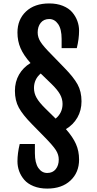

<svg xmlns="http://www.w3.org/2000/svg" viewBox="-20 -912 559 1112"><path d="M81.1 22Q81.1 -23.9 94.2 -78.1H182.1V-24.9Q182.1 31.7 202.1 60.8Q222.2 89.8 253.4 89.8Q285.2 89.8 302.7 67.9Q320.3 45.9 320.3 12.2Q320.3 -16.6 303.5 -42.7Q286.6 -68.8 240.7 -115.7L164.1 -193.8Q111.8 -247.1 89.1 -288.3Q66.4 -329.6 66.4 -386.2Q66.4 -438.5 90.3 -480Q114.3 -521.5 156.7 -546.9Q116.7 -591.8 98.9 -633.1Q81.1 -674.3 81.1 -723.6Q81.1 -798.8 130.6 -845.5Q180.2 -892.1 265.1 -892.1Q309.6 -892.1 344 -878.2Q378.4 -864.3 398.2 -841.1Q418 -817.9 428 -790.5Q438 -763.2 438 -733.9Q438 -687.5 424.8 -633.3H336.9V-686.5Q336.9 -743.2 316.7 -772.5Q296.4 -801.8 265.1 -801.8Q233.4 -801.8 215.8 -779.8Q198.2 -757.8 198.2 -723.6Q198.2 -695.3 215.3 -668.7Q232.4 -642.1 278.3 -596.2L354.5 -517.6Q406.2 -464.8 429.2 -423.3Q452.1 -381.8 452.1 -325.2Q452.1 -272.9 428.2 -231.2Q404.3 -189.5 361.8 -164.1Q401.9 -118.7 419.9 -77.9Q438 -37.1 438 12.2Q438 86.9 388.2 133.5Q338.4 180.2 253.4 180.2Q209 180.2 174.6 166.3Q140.1 152.3 120.4 129.2Q100.6 106 90.8 78.9Q81.1 51.8 81.1 22ZM241.2 -285.2 302.2 -225.1Q342.3 -258.3 342.3 -310.1Q342.3 -339.4 327.4 -366Q312.5 -392.6 277.8 -426.3L215.8 -486.3Q176.8 -453.1 176.8 -401.9Q176.8 -372.6 191.7 -345.9Q206.5 -319.3 241.2 -285.2Z"/></svg>

Font: FjallaOne
Style: Regular
Weight: 400
Designer: Irina Smirnova
Foundry: Irina Smirnova
Version: Version 1.001